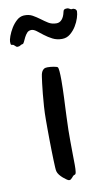

<svg xmlns="http://www.w3.org/2000/svg" viewBox="-119 -677 424 728"><g transform="rotate(-10 93.0 -312.5)"><path d="M119.1 -418.9Q121.6 -416.5 122.8 -402.8Q124 -389.2 124 -367.2Q124 -352.5 123.5 -335.4Q123 -318.4 122.3 -300.3Q121.6 -282.2 120.6 -263.9Q119.6 -245.6 119.1 -229Q117.7 -201.7 117.4 -178.5Q117.2 -155.3 117.2 -133.8Q117.2 -105.5 117.7 -82Q118.2 -58.6 118.2 -43Q118.2 -25.9 116.9 -16.8Q115.7 -7.8 111.8 -6.8Q107.4 -5.9 104.5 -2.7Q101.6 0.5 99.1 3.4Q96.7 6.3 93.5 8.5Q90.3 10.7 85.9 9.8Q83.5 9.3 77.6 5.4Q71.8 1.5 65.2 -4.2Q58.6 -9.8 52.7 -17.1Q46.9 -24.4 44.9 -32.2Q43.9 -36.1 43.2 -47.9Q42.5 -59.6 42 -76.2Q41.5 -92.8 41 -113Q40.5 -133.3 40.3 -154.1Q40 -174.8 40 -194.8Q40 -214.8 40 -231Q40 -255.9 41.7 -281.7Q43.5 -307.6 45.7 -330.1Q47.9 -352.5 50 -369.4Q52.2 -386.2 53.2 -393.1Q53.7 -397.5 54.9 -403.1Q56.2 -408.7 58.8 -413.8Q61.5 -418.9 66.4 -422.4Q71.3 -425.8 80.1 -425.8Q92.3 -425.8 104.5 -423.6Q116.7 -421.4 119.1 -418.9ZM191.9 -632.8Q195.3 -632.8 197.5 -631.8Q199.7 -630.9 201.7 -629.6Q203.6 -628.4 205.8 -627.4Q208 -626.5 210.9 -627Q216.3 -628.4 221.9 -624.8Q227.5 -621.1 227.5 -614.7Q227.5 -606 222.7 -590.3Q217.8 -574.7 208.5 -559.6Q199.2 -544.4 185.5 -533.2Q171.9 -522 153.8 -522Q133.8 -522 117.7 -530.3Q101.6 -538.6 88.4 -548.8Q75.2 -559.1 64.5 -567.4Q53.7 -575.7 44.9 -575.7Q34.2 -575.7 27.8 -568.6Q21.5 -561.5 17.1 -552.7Q12.7 -543.9 9.5 -536.6Q6.3 -529.3 2.9 -528.8Q-3.4 -527.8 -6.8 -524.9Q-10.3 -522 -18.1 -522Q-22 -522 -26.6 -527.3Q-31.2 -532.7 -36.1 -532.7Q-41.5 -532.7 -42 -537.8Q-42.5 -543 -42.5 -545.9Q-42.5 -552.7 -37.4 -567.1Q-32.2 -581.5 -23.2 -596.4Q-14.2 -611.3 -1.7 -622.6Q10.7 -633.8 25.9 -634.8Q45.4 -635.7 59.3 -627.9Q73.2 -620.1 86.2 -610.4Q99.1 -600.6 112.3 -592.3Q125.5 -584 143.6 -584Q155.8 -584 164.3 -593.8Q172.9 -603.5 176.8 -622.1Q177.7 -627.9 180.9 -630.4Q184.1 -632.8 191.9 -632.8Z"/></g></svg>

Font: Oregano
Style: Regular
Weight: 400
Version: Version 1.000